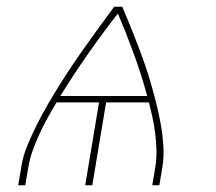

<svg xmlns="http://www.w3.org/2000/svg" viewBox="-20 -550 640 570"><path d="M34 0 43 -53Q48 -86 61 -117.5Q74 -149 89.5 -180Q105 -211 122.5 -241Q140 -271 158.5 -300.5Q177 -330 196.5 -359Q216 -388 236.5 -416.5Q257 -445 277.5 -473.5Q298 -502 319 -530H343Q355 -502 366.5 -473.5Q378 -445 389 -416.5Q400 -388 410 -359Q420 -330 428.5 -300.5Q437 -271 444.5 -241Q452 -211 457.5 -180Q463 -149 465 -117Q467 -85 462 -53L453 0H432L441 -53Q445 -78 444.5 -102.5Q444 -127 441 -151.5Q438 -176 433 -199.5Q428 -223 422 -246H295L254 0H233L274 -246H148Q134 -223 121 -199.5Q108 -176 97 -152Q86 -128 77 -103Q68 -78 64 -53L55 0ZM159 -265H417Q400 -328 377.5 -389.5Q355 -451 330 -510Q284 -451 241 -389.5Q198 -328 159 -265Z"/></svg>

Font: Iosevka Curly ThExObl
Style: Regular
Weight: 100
Width: 7
Italic angle: -9°
Monospace: yes
Designer: Belleve Invis
Foundry: Belleve Invis
Version: Version 11.1.0; ttfautohint (v1.8.3)